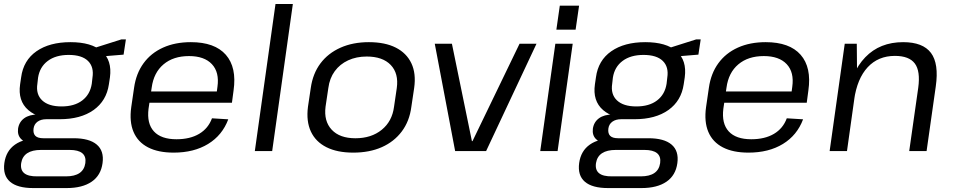

<svg xmlns="http://www.w3.org/2000/svg" viewBox="-36 -760 4796 966"><path d="M264.4 -160.2Q159.1 -160.2 106.1 -206.4Q53.1 -252.7 65.2 -335.9L70.4 -371.2Q81.7 -456.2 147.5 -502.1Q213.3 -547.9 318.5 -547.9Q424 -547.9 476.2 -502.1Q528.5 -456.2 517.2 -371.2L511.9 -335.9Q499.8 -252.7 434.8 -206.4Q369.8 -160.2 264.4 -160.2ZM131.3 186.2Q51.5 186.2 14.5 154.3Q-22.4 122.4 -14.1 60.4Q-5.8 -0.6 39.6 -32.5Q85 -64.5 166.2 -64.5H334.2Q413.3 -64.5 450.8 -32.6Q488.3 -0.7 480 60.4Q471.7 122.4 425 154.3Q378.3 186.2 299.2 186.2ZM295.8 127.3Q383.8 127.3 393.4 60.4Q397.9 27.3 377.9 10.8Q357.9 -5.7 314.1 -5.7H170.7Q81.5 -5.7 70.6 60.4Q60.4 129 152.4 127.3ZM134.2 -39.8Q92.5 -39.8 71.6 -59.3Q50.8 -78.8 54.8 -112.3Q59.8 -146.2 85.8 -165.1Q111.9 -184 155.8 -184H267.8L264.4 -160.2H197.5Q169.8 -160.2 152.7 -147.6Q135.5 -135 132.7 -112.3Q130 -88.7 141.8 -76.6Q153.7 -64.5 181.7 -64.5H250.5L247 -39.8ZM273.4 -224.5Q338.4 -224.5 377.9 -254.7Q417.5 -284.9 425.8 -338.9L429.2 -369.2Q437.6 -423.2 406.7 -453.4Q375.8 -483.7 309.7 -483.7Q244.6 -483.7 204.3 -453.4Q163.9 -423.2 155.5 -369.2L152.1 -338.9Q143.8 -285.7 176 -255.1Q208.3 -224.5 273.4 -224.5ZM427.1 -515 574.4 -561.7H597.4L585.8 -485.1L421.5 -471.6Z M837.8 7.9Q759.7 7.9 708.6 -18.7Q657.5 -45.2 635.8 -96.4Q614.1 -147.6 624.4 -221.4L638.6 -318.6Q648.9 -390.7 686.3 -441.9Q723.6 -493.1 784.4 -520.5Q845.2 -547.9 924.1 -547.9Q1044.4 -547.9 1100.2 -484.4Q1155.9 -420.8 1139.1 -304.5L1130.9 -243H699.1L707.3 -299.8H1068.3L1052 -277.6L1058.1 -323.5Q1068.3 -396.4 1030.2 -437.1Q992 -477.9 915 -477.9Q836.1 -477.9 786.7 -436.2Q737.3 -394.5 727.2 -319.3L711.3 -212.7Q702.1 -138.5 738.4 -98.9Q774.7 -59.4 851.9 -59.4Q920.1 -59.4 966 -86.6Q1011.8 -113.8 1030.5 -164.8L1112.5 -159.7Q1082.4 -79.3 1011 -35.7Q939.6 7.9 837.8 7.9Z M1437.4 -740 1333.4 0H1246.1L1350.1 -740Z M1741.4 7.9Q1660.4 7.9 1606.2 -19.5Q1551.9 -46.9 1528 -98.5Q1504.1 -150.1 1513.4 -222.4L1527.6 -317.6Q1537.9 -389.9 1576.3 -441.1Q1614.6 -492.2 1677.1 -520.1Q1739.5 -547.9 1819.7 -547.9Q1901 -547.9 1955.2 -520.5Q2009.4 -493.1 2033.8 -441.5Q2058.1 -389.9 2047.8 -317.6L2033.6 -222.4Q2024.2 -150.1 1985.4 -98.5Q1946.6 -46.9 1884.7 -19.5Q1822.7 7.9 1741.4 7.9ZM1752.1 -64.4Q1832.2 -64.4 1884.6 -107Q1937.1 -149.6 1946.5 -223.1L1960.3 -316.9Q1970.6 -390.5 1929.9 -433.1Q1889.2 -475.6 1809.1 -475.6Q1757.1 -475.6 1715.5 -456.4Q1674 -437.2 1648.2 -401.8Q1622.3 -366.4 1615.9 -316.9L1601.9 -223.1Q1592.7 -150.5 1632.9 -107.4Q1673 -64.4 1752.1 -64.4Z M2151.4 -540H2237.7L2338.3 -50H2341.3L2578 -540H2663.3L2409.8 0H2253.9Z M2845.4 -540 2769.4 0H2682.1L2758.1 -540ZM2877.5 -731.4 2860 -610.6H2763.2L2780.5 -731.4Z M3156.4 -160.2Q3051.1 -160.2 2998.1 -206.4Q2945.1 -252.7 2957.2 -335.9L2962.4 -371.2Q2973.7 -456.2 3039.5 -502.1Q3105.3 -547.9 3210.5 -547.9Q3316 -547.9 3368.2 -502.1Q3420.5 -456.2 3409.2 -371.2L3403.9 -335.9Q3391.8 -252.7 3326.8 -206.4Q3261.8 -160.2 3156.4 -160.2ZM3023.3 186.2Q2943.5 186.2 2906.5 154.3Q2869.6 122.4 2877.9 60.4Q2886.2 -0.6 2931.6 -32.5Q2977 -64.5 3058.2 -64.5H3226.2Q3305.3 -64.5 3342.8 -32.6Q3380.3 -0.7 3372 60.4Q3363.7 122.4 3317 154.3Q3270.3 186.2 3191.2 186.2ZM3187.8 127.3Q3275.8 127.3 3285.4 60.4Q3289.9 27.3 3269.9 10.8Q3249.9 -5.7 3206.1 -5.7H3062.7Q2973.5 -5.7 2962.6 60.4Q2952.4 129 3044.4 127.3ZM3026.2 -39.8Q2984.5 -39.8 2963.6 -59.3Q2942.8 -78.8 2946.8 -112.3Q2951.8 -146.2 2977.8 -165.1Q3003.9 -184 3047.8 -184H3159.8L3156.4 -160.2H3089.5Q3061.8 -160.2 3044.7 -147.6Q3027.5 -135 3024.7 -112.3Q3022 -88.7 3033.8 -76.6Q3045.7 -64.5 3073.7 -64.5H3142.5L3139 -39.8ZM3165.4 -224.5Q3230.4 -224.5 3269.9 -254.7Q3309.5 -284.9 3317.8 -338.9L3321.2 -369.2Q3329.6 -423.2 3298.7 -453.4Q3267.8 -483.7 3201.7 -483.7Q3136.6 -483.7 3096.3 -453.4Q3055.9 -423.2 3047.5 -369.2L3044.1 -338.9Q3035.8 -285.7 3068 -255.1Q3100.3 -224.5 3165.4 -224.5ZM3319.1 -515 3466.4 -561.7H3489.4L3477.8 -485.1L3313.5 -471.6Z M3729.8 7.9Q3651.7 7.9 3600.6 -18.7Q3549.5 -45.2 3527.8 -96.4Q3506.1 -147.6 3516.4 -221.4L3530.6 -318.6Q3540.9 -390.7 3578.3 -441.9Q3615.6 -493.1 3676.4 -520.5Q3737.2 -547.9 3816.1 -547.9Q3936.4 -547.9 3992.2 -484.4Q4047.9 -420.8 4031.1 -304.5L4022.9 -243H3591.1L3599.3 -299.8H3960.3L3944 -277.6L3950.1 -323.5Q3960.3 -396.4 3922.2 -437.1Q3884 -477.9 3807 -477.9Q3728.1 -477.9 3678.7 -436.2Q3629.3 -394.5 3619.2 -319.3L3603.3 -212.7Q3594.1 -138.5 3630.4 -98.9Q3666.7 -59.4 3743.9 -59.4Q3812.1 -59.4 3858 -86.6Q3903.8 -113.8 3922.5 -164.8L4004.5 -159.7Q3974.4 -79.3 3903 -35.7Q3831.6 7.9 3729.8 7.9Z M4583.9 -318.5Q4595.3 -402.2 4566.7 -440.5Q4538.1 -478.8 4466.4 -478.8Q4382.7 -478.8 4329.6 -421.8Q4276.6 -364.8 4261.3 -257.6L4212.3 -188.4L4222.4 -254.1Q4244.2 -396 4317.4 -471.9Q4390.6 -547.9 4507.9 -547.9Q4607.4 -547.9 4648 -493.7Q4688.5 -439.5 4672.1 -325.1L4625.9 0H4538.5ZM4214.1 -540H4274.7L4276.3 -362.5L4225.4 0H4138.1Z"/></svg>

Font: Pathway Extreme 8pt Thin 12pt
Style: Italic
Weight: 100
Italic angle: -8°
Version: Version 1.001;gftools[0.9.26]